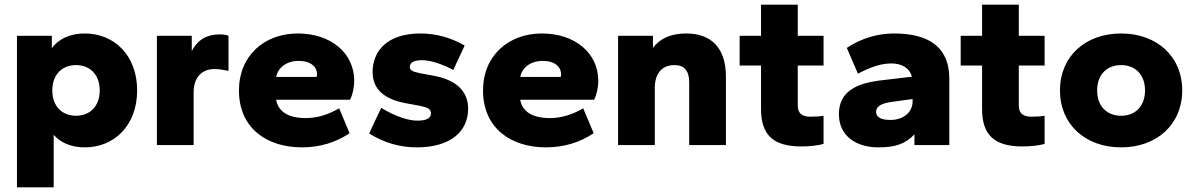

<svg xmlns="http://www.w3.org/2000/svg" viewBox="-20 -624 5138 826"><path d="M345 10C470 10 570 -83 570 -235C570 -387 470 -480 345 -480C280 -480 232 -456 203 -417V-470H53V182H211V-44C240 -11 285 10 345 10ZM307 -126C247 -126 205 -167 205 -235C205 -303 247 -344 307 -344C367 -344 409 -303 409 -235C409 -167 367 -126 307 -126Z M813 0V-227C813 -295 852 -327 903 -327C923 -327 943 -323 963 -319V-470C955 -474 940 -476 924 -476C875 -476 832 -457 805 -404V-470H655V0Z M1279 10C1355 10 1425 -11 1484 -51L1439 -158C1396 -133 1348 -116 1296 -116C1223 -116 1177 -142 1168 -195H1486C1497 -216 1504 -250 1504 -275C1504 -396 1404 -480 1261 -480C1118 -480 1008 -385 1008 -235C1008 -70 1131 10 1279 10ZM1265 -362C1318 -362 1344 -336 1344 -303C1344 -300 1343 -297 1342 -293H1168C1176 -333 1212 -362 1265 -362Z M1773 10C1920 10 1994 -60 1994 -156C1994 -233 1941 -282 1841 -299L1787 -309C1752 -316 1743 -323 1743 -336C1743 -355 1761 -365 1796 -365C1835 -365 1887 -346 1930 -323L1979 -428C1923 -461 1857 -480 1789 -480C1645 -480 1583 -404 1583 -314C1583 -241 1632 -196 1731 -179L1785 -169C1821 -162 1834 -155 1834 -136C1834 -115 1814 -105 1775 -105C1739 -105 1684 -121 1620 -160L1568 -50C1631 -10 1700 10 1773 10Z M2329 10C2405 10 2475 -11 2534 -51L2489 -158C2446 -133 2398 -116 2346 -116C2273 -116 2227 -142 2218 -195H2536C2547 -216 2554 -250 2554 -275C2554 -396 2454 -480 2311 -480C2168 -480 2058 -385 2058 -235C2058 -70 2181 10 2329 10ZM2315 -362C2368 -362 2394 -336 2394 -303C2394 -300 2393 -297 2392 -293H2218C2226 -333 2262 -362 2315 -362Z M3103 0V-294C3103 -421 3037 -480 2932 -480C2864 -480 2818 -457 2789 -418V-470H2639V0H2797V-245C2797 -312 2831 -344 2882 -344C2924 -344 2945 -319 2945 -270V0Z M3427 6C3463 6 3500 2 3523 -5V-126C3508 -123 3481 -122 3465 -122C3428 -122 3412 -139 3412 -170V-342H3523V-470H3412V-604H3254V-470H3162V-342H3254V-155C3254 -47 3303 6 3427 6Z M3759 10C3832 10 3875 -5 3914 -46V0H4064V-286C4064 -419 3979 -480 3826 -480C3759 -480 3688 -461 3623 -418L3671 -307C3731 -339 3775 -351 3815 -351C3855 -351 3892 -335 3903 -294L3759 -277C3666 -264 3589 -231 3589 -133C3589 -37 3666 10 3759 10ZM3811 -108C3770 -108 3749 -120 3749 -143C3749 -165 3770 -179 3812 -185L3906 -198V-186C3906 -143 3868 -108 3811 -108Z M4378 6C4414 6 4451 2 4474 -5V-126C4459 -123 4432 -122 4416 -122C4379 -122 4363 -139 4363 -170V-342H4474V-470H4363V-604H4205V-470H4113V-342H4205V-155C4205 -47 4254 6 4378 6Z M4803 10C4956 10 5066 -88 5066 -235C5066 -382 4956 -480 4803 -480C4650 -480 4540 -382 4540 -235C4540 -88 4650 10 4803 10ZM4803 -126C4742 -126 4700 -167 4700 -235C4700 -303 4742 -344 4803 -344C4864 -344 4906 -303 4906 -235C4906 -167 4864 -126 4803 -126Z"/></svg>

Font: Celebes ExtraBold
Style: Regular
Weight: 800
Designer: Anugrah Pasau
Foundry: Lafontype
Version: Version 1.000